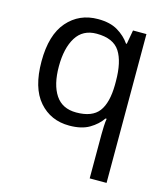

<svg xmlns="http://www.w3.org/2000/svg" viewBox="-116 -637 846 967"><g transform="rotate(15 307.5 -153.0)"><path d="M442 11Q442 -7 443 -31Q444 -55 447 -72H441Q418 -38 377.5 -14Q337 10 273 10Q176 10 115.5 -59.5Q55 -129 55 -267Q55 -405 116.5 -475.5Q178 -546 276 -546Q339 -546 379 -522Q419 -498 443 -463H447L460 -536H530V240H442ZM290 -63Q373 -63 407.5 -108.5Q442 -154 443 -248V-266Q443 -368 409 -420.5Q375 -473 288 -473Q216 -473 181 -416.5Q146 -360 146 -265Q146 -170 181.5 -116.5Q217 -63 290 -63Z"/></g></svg>

Font: Noto Sans Chorasmian
Style: Regular
Weight: 400
Designer: Federico Parra Barrios
Foundry: Google LLC
Version: Version 1.004; ttfautohint (v1.8.4.7-5d5b)